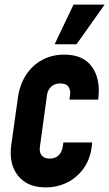

<svg xmlns="http://www.w3.org/2000/svg" viewBox="-20 -800 474 833"><path d="M380 -182 379 -172Q373.5 -114.5 345.2 -73Q317 -31.5 273.5 -9.2Q230 13 178 13Q98.5 13 58 -38Q17.5 -89 29 -172L58 -378Q66 -433.5 93.2 -475.2Q120.5 -517 163 -540Q205.5 -563 259 -563Q340 -563 377.8 -511.8Q415.5 -460.5 407 -378L406 -368H281L284 -388Q287 -408.5 277.2 -423.2Q267.5 -438 241 -438Q218 -438 202.5 -424.2Q187 -410.5 184 -388L153 -162Q150 -139.5 160.8 -125.8Q171.5 -112 195.5 -112Q220.5 -112 234.8 -126.5Q249 -141 252 -162L255 -182ZM217 -608 299 -780H434L312 -608Z"/></svg>

Font: Mohave Light
Style: Bold Italic
Weight: 700
Italic angle: -8°
Version: Version 2.003